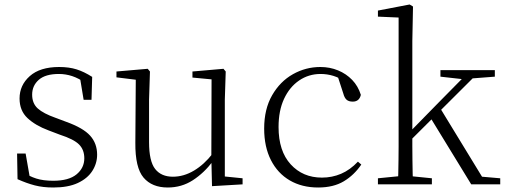

<svg xmlns="http://www.w3.org/2000/svg" viewBox="-20 -820 2249 854"><path d="M217 14Q171 14 134.5 4.5Q98 -5 58 -23L56 -137H94L115 -17L83 -18V-54Q110 -36 141 -26Q172 -16 217 -16Q286 -16 320.5 -44.5Q355 -73 355 -116Q355 -154 331.5 -177.5Q308 -201 246 -221L196 -240Q137 -262 102 -295Q67 -328 67 -382Q67 -441 112.5 -481.5Q158 -522 243 -522Q287 -522 320.5 -511.5Q354 -501 390 -478L387 -376H352L334 -485L361 -483V-450Q330 -472 301 -481.5Q272 -491 242 -491Q182 -491 152.5 -465Q123 -439 123 -399Q123 -360 148 -337.5Q173 -315 227 -296L275 -278Q350 -251 381 -216.5Q412 -182 412 -132Q412 -93 390.5 -59.5Q369 -26 326 -6Q283 14 217 14Z M726 14Q656 14 618.5 -30Q581 -74 582 -185L584 -478L603 -463L498 -476V-502L637 -514L647 -502L643 -377V-188Q643 -103 670 -68.5Q697 -34 749 -34Q797 -34 842.5 -61Q888 -88 926 -137L945 -103H927Q888 -51 838 -18.5Q788 14 726 14ZM923 8 920 -116V-117L921 -467L836 -475V-502L974 -514L984 -502L980 -377V-35L1059 -27V0Z M1395 14Q1323 14 1269 -17.5Q1215 -49 1185 -108Q1155 -167 1155 -248Q1155 -335 1190.5 -396.5Q1226 -458 1283 -490Q1340 -522 1405 -522Q1447 -522 1483.5 -507Q1520 -492 1546.5 -464.5Q1573 -437 1585 -398Q1578 -368 1549 -368Q1531 -368 1521.5 -376.5Q1512 -385 1507 -404L1479 -490L1522 -452Q1491 -474 1463 -482.5Q1435 -491 1406 -491Q1353 -491 1310.5 -462Q1268 -433 1243.5 -380.5Q1219 -328 1219 -255Q1219 -148 1273 -89Q1327 -30 1412 -30Q1457 -30 1497 -47Q1537 -64 1572 -101L1587 -88Q1555 -41 1509 -13.5Q1463 14 1395 14Z M1661 0V-27L1772 -38H1792L1901 -27V0ZM1750 0Q1751 -21 1751.5 -49Q1752 -77 1752.5 -108Q1753 -139 1753 -169.5Q1753 -200 1753 -226V-742L1661 -746V-773L1802 -800L1817 -791L1814 -637V-227Q1814 -201 1814 -170Q1814 -139 1814.5 -108Q1815 -77 1815.5 -49Q1816 -21 1817 0ZM1785 -175V-218H1788L1930 -363L2073 -508H2119ZM2076 0 1893 -299 1936 -342 2124 -34 2205 -27V0ZM1939 -479V-508H2181V-479L2064 -470L2046 -467Z"/></svg>

Font: Noto Serif KR ExtraLight
Style: Regular
Weight: 200
Designer: Ryoko NISHIZUKA 西塚涼子 (kana & ideographs); Frank Grießhammer (Latin, Greek & Cyrillic); Wenlong ZHANG 张文龙 (bopomofo); San
Foundry: Adobe
Version: Version 2.002-H1;hotconv 1.1.0;makeotfexe 2.6.0